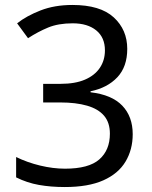

<svg xmlns="http://www.w3.org/2000/svg" viewBox="-20 -744 612 774"><path d="M493 -547Q493 -475 453 -432.5Q413 -390 345 -376V-372Q431 -362 473 -318Q515 -274 515 -203Q515 -141 486 -92.5Q457 -44 396.5 -17Q336 10 241 10Q185 10 137 1.5Q89 -7 45 -29V-111Q90 -89 142 -76.5Q194 -64 242 -64Q338 -64 380.5 -101.5Q423 -139 423 -205Q423 -250 399.5 -277.5Q376 -305 331 -318Q286 -331 223 -331H154V-406H224Q283 -406 322.5 -423Q362 -440 382.5 -470.5Q403 -501 403 -541Q403 -593 368 -621.5Q333 -650 273 -650Q215 -650 174 -633Q133 -616 93 -590L49 -650Q87 -680 143.5 -702Q200 -724 272 -724Q384 -724 438.5 -674Q493 -624 493 -547Z"/></svg>

Font: Noto Sans Adlam
Style: Regular
Weight: 400
Designer: Mark Jamra, Neil Patel
Foundry: JamraPatel LLC
Version: Version 3.001